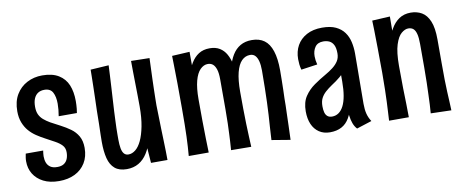

<svg xmlns="http://www.w3.org/2000/svg" viewBox="-53 -750 2374 976"><g transform="rotate(-10 1134.0 -262.0)"><path d="M187 10Q139 10 106 -7Q73 -24 55.5 -52.5Q38 -81 38 -118Q38 -128 39.5 -137.5Q41 -147 43 -157H133Q132 -150 131 -142.5Q130 -135 130 -128Q130 -109 135.5 -94.5Q141 -80 154 -71Q167 -62 190 -62Q211 -62 224 -70.5Q237 -79 243 -94Q249 -109 249 -128Q249 -150 236 -164Q223 -178 201 -190Q179 -202 153 -216Q132 -227 111 -241Q90 -255 74 -273.5Q58 -292 48 -317.5Q38 -343 38 -376Q38 -427 59 -462Q80 -497 115.5 -515.5Q151 -534 194 -534Q246 -534 278.5 -514Q311 -494 325.5 -459Q340 -424 340 -376Q340 -367 339.5 -357Q339 -347 338 -336.5Q337 -326 335 -315H241Q244 -332 245.5 -348Q247 -364 247 -379Q247 -415 235 -437.5Q223 -460 192 -460Q173 -460 159.5 -451.5Q146 -443 138.5 -426Q131 -409 131 -383Q131 -359 138.5 -343Q146 -327 160 -315Q174 -303 193 -292Q217 -279 243 -265.5Q269 -252 292 -235.5Q315 -219 329 -194.5Q343 -170 343 -134Q343 -89 323 -56.5Q303 -24 268 -7Q233 10 187 10Z M536 10Q497 10 474.5 -9Q452 -28 443 -63.5Q434 -99 434 -148Q434 -160 434.5 -183.5Q435 -207 436 -239Q437 -271 437 -308Q438 -343 439 -374.5Q440 -406 440.5 -433.5Q441 -461 441.5 -483Q442 -505 442 -520L536 -526Q535 -501 533.5 -474.5Q532 -448 530.5 -419.5Q529 -391 527 -359.5Q525 -328 523 -290Q522 -266 521 -244.5Q520 -223 519.5 -204.5Q519 -186 519 -170.5Q519 -155 519 -145Q519 -119 522.5 -100Q526 -81 534.5 -71.5Q543 -62 557 -62Q576 -62 593.5 -76Q611 -90 624.5 -118.5Q638 -147 646.5 -190.5Q655 -234 655 -292L693 -297Q692 -247 687 -201Q682 -155 671 -116.5Q660 -78 642 -49.5Q624 -21 597.5 -5.5Q571 10 536 10ZM662 0 654 -108Q655 -155 655 -201Q655 -247 655 -292Q655 -318 654.5 -348.5Q654 -379 653.5 -410.5Q653 -442 652.5 -472Q652 -502 652 -528L747 -526Q746 -500 745 -472.5Q744 -445 743 -418.5Q742 -392 741.5 -367Q741 -342 740.5 -320.5Q740 -299 740 -283Q741 -256 741.5 -225Q742 -194 743 -161.5Q744 -129 745 -98.5Q746 -68 746.5 -43Q747 -18 747 0Z M1178 8 1074 7Q1076 -18 1077 -37.5Q1078 -57 1079 -78.5Q1080 -100 1081 -129.5Q1082 -159 1082 -203Q1082 -227 1082 -246.5Q1082 -266 1082 -284.5Q1082 -303 1082 -321Q1082 -339 1082 -358Q1082 -389 1076 -408Q1070 -427 1059.5 -436Q1049 -445 1033 -445Q1012 -445 994 -427Q976 -409 966 -371.5Q956 -334 956 -276L915 -230Q916 -277 920 -320.5Q924 -364 933.5 -400.5Q943 -437 959.5 -464.5Q976 -492 999.5 -507Q1023 -522 1056 -522Q1087 -522 1108 -509Q1129 -496 1141.5 -473.5Q1154 -451 1161 -420Q1168 -389 1170 -352.5Q1172 -316 1171 -277Q1171 -231 1171.5 -189.5Q1172 -148 1173 -112Q1174 -76 1175.5 -45.5Q1177 -15 1178 8ZM857 -1Q859 -25 860.5 -49Q862 -73 863 -100.5Q864 -128 864.5 -163.5Q865 -199 865 -247Q865 -317 864.5 -374.5Q864 -432 863 -469.5Q862 -507 862 -517L953 -522Q953 -504 953 -468Q953 -432 953.5 -383Q954 -334 956 -276Q956 -216 956.5 -165.5Q957 -115 958 -74.5Q959 -34 960 -1ZM1381 8 1285 -8Q1287 -46 1289 -76.5Q1291 -107 1293 -136.5Q1295 -166 1296 -201Q1297 -232 1298 -275Q1299 -318 1299 -365Q1299 -393 1294 -412.5Q1289 -432 1279 -442.5Q1269 -453 1253 -453Q1228 -453 1209.5 -434.5Q1191 -416 1181 -377Q1171 -338 1171 -277L1131 -219Q1130 -273 1134 -320Q1138 -367 1147.5 -405Q1157 -443 1173.5 -470Q1190 -497 1215 -511.5Q1240 -526 1274 -526Q1313 -526 1338.5 -507.5Q1364 -489 1377 -449.5Q1390 -410 1390 -350Q1390 -327 1389.5 -300.5Q1389 -274 1388.5 -249.5Q1388 -225 1387 -204Q1387 -167 1385.5 -133Q1384 -99 1383.5 -64.5Q1383 -30 1381 8Z M1724 10Q1712 -3 1705.5 -20.5Q1699 -38 1696 -60.5Q1693 -83 1692 -110Q1691 -137 1691 -169Q1691 -201 1691 -238Q1691 -257 1691 -275Q1691 -293 1691.5 -311.5Q1692 -330 1692 -348Q1692 -366 1692 -384Q1692 -412 1684 -427.5Q1676 -443 1662.5 -449.5Q1649 -456 1631 -456Q1602 -456 1588.5 -436.5Q1575 -417 1575 -389Q1575 -379 1576.5 -368Q1578 -357 1581 -346L1497 -334Q1493 -348 1491.5 -362Q1490 -376 1490 -389Q1490 -429 1507 -459.5Q1524 -490 1557 -508Q1590 -526 1637 -526Q1680 -526 1707.5 -513Q1735 -500 1751 -478Q1767 -456 1773.5 -427.5Q1780 -399 1780 -368Q1780 -329 1779.5 -297.5Q1779 -266 1779 -237Q1779 -208 1778.5 -177Q1778 -146 1778 -108Q1778 -78 1783.5 -56.5Q1789 -35 1802 -15ZM1586 5Q1553 5 1529.5 -11Q1506 -27 1494 -55Q1482 -83 1482 -121Q1482 -168 1502 -198Q1522 -228 1552 -249Q1582 -270 1612 -287Q1635 -300 1653 -314Q1671 -328 1681.5 -344.5Q1692 -361 1692 -384L1733 -367Q1731 -329 1716.5 -304.5Q1702 -280 1681 -262.5Q1660 -245 1635 -229Q1617 -217 1602 -203.5Q1587 -190 1578.5 -173.5Q1570 -157 1570 -132Q1570 -114 1573.5 -100.5Q1577 -87 1586 -79.5Q1595 -72 1610 -72Q1629 -72 1644 -82.5Q1659 -93 1669.5 -113.5Q1680 -134 1685.5 -165.5Q1691 -197 1691 -238L1730 -303Q1729 -247 1725 -199Q1721 -151 1711.5 -113.5Q1702 -76 1686.5 -49Q1671 -22 1646 -8.5Q1621 5 1586 5Z M2212 2 2106 -1Q2108 -23 2109 -46Q2110 -69 2111 -96.5Q2112 -124 2113 -158Q2114 -192 2114 -237Q2114 -253 2114 -271Q2114 -289 2114 -310.5Q2114 -332 2114 -358Q2114 -390 2109 -409.5Q2104 -429 2094 -437.5Q2084 -446 2068 -446Q2051 -446 2032.5 -430.5Q2014 -415 2001.5 -376Q1989 -337 1989 -267L1949 -234Q1949 -275 1953 -315.5Q1957 -356 1966.5 -393.5Q1976 -431 1992.5 -460Q2009 -489 2034 -506Q2059 -523 2094 -523Q2126 -523 2151 -508.5Q2176 -494 2190.5 -459.5Q2205 -425 2205 -365Q2205 -329 2205 -309.5Q2205 -290 2205 -276.5Q2205 -263 2205 -243Q2205 -194 2205.5 -158Q2206 -122 2207.5 -95Q2209 -68 2210 -45Q2211 -22 2212 2ZM1891 -1Q1892 -25 1893.5 -47.5Q1895 -70 1896 -97Q1897 -124 1898 -160Q1899 -196 1899 -247Q1899 -317 1898 -374.5Q1897 -432 1896.5 -469.5Q1896 -507 1895 -517L1987 -522Q1987 -504 1986.5 -466Q1986 -428 1987 -376.5Q1988 -325 1989 -267Q1989 -198 1990 -151Q1991 -104 1992 -69.5Q1993 -35 1993 -1Z"/></g></svg>

Font: Truculenta SemiBold
Style: Regular
Weight: 600
Version: Version 1.002